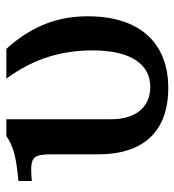

<svg xmlns="http://www.w3.org/2000/svg" viewBox="8 -554 562 619"><g transform="rotate(-90 289.5 -245.0)"><path d="M546 -244C546 -332 520 -419 441 -506H345C413 -414 436 -321 436 -228C436 -101 389 -42 318 -42C260 -42 214 -81 214 -169V-506H160C127 -484 98 -475 15 -467V-424C91 -430 101 -425 101 -358V-209C101 -64 175 16 315 16C450 16 546 -65 546 -244Z"/></g></svg>

Font: LT Superior Serif Semibold
Style: Regular
Weight: 600
Designer: Daniel Lyons
Foundry: LyonsType
Version: Version 2.120;FEAKit 1.0